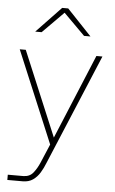

<svg xmlns="http://www.w3.org/2000/svg" viewBox="-60 -742 587 983"><g transform="rotate(5 233.5 -251.0)"><path d="M16 200V173H95Q128 173 146.5 150Q165 127 178 96L229 -24L415 -472H446L208 96Q198 122 183.5 146Q169 170 147.5 185Q126 200 95 200ZM224 13 21 -472H52L241 -21ZM92 -569 219 -702H250L376 -569H343L225 -687H242L125 -569Z"/></g></svg>

Font: SUSE Thin
Style: Regular
Weight: 250
Designer: Rene Bieder
Foundry: SUSE
Version: Version 1.000